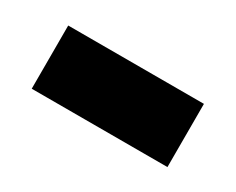

<svg xmlns="http://www.w3.org/2000/svg" viewBox="-36 -429 395 321"><g transform="rotate(30 161.0 -268.0)"><path d="M30 -207H292V-329H30Z"/></g></svg>

Font: Noto Sans Thai UI
Style: Bold
Weight: 700
Designer: Monotype Design Team
Foundry: Monotype Imaging Inc.
Version: Version 2.000